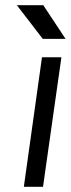

<svg xmlns="http://www.w3.org/2000/svg" viewBox="-20 -721 273 741"><path d="M145 -571H233L147 -701H45ZM72 0H146L217 -500H142Z"/></svg>

Font: Unageo
Style: Regular-Italic
Weight: 400
Designer: Richard Sepsi
Foundry: Richard Sepsi
Version: Version 2.000